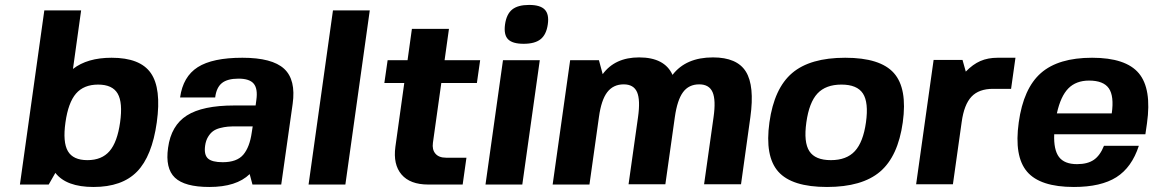

<svg xmlns="http://www.w3.org/2000/svg" viewBox="-20 -742 4637 772"><path d="M356 9.8Q246.6 9.8 202.6 -46.9L175.8 0H60.1L158.2 -700.2H306.2L273.4 -464.8Q331.1 -509.8 428.7 -509.8Q543.5 -509.8 586.4 -448.2Q629.4 -386.7 610.4 -250Q591.3 -113.8 531 -52Q470.7 9.8 356 9.8ZM252.9 -134.3Q273.9 -98.1 331.5 -98.1Q389.2 -98.1 420.4 -134.3Q451.7 -170.4 462.9 -250Q474.1 -329.6 453.1 -365.7Q432.1 -401.9 374.5 -401.9Q316.9 -401.9 285.6 -365.7Q254.4 -329.6 243.2 -250Q231.9 -170.4 252.9 -134.3Z M983.9 -42Q930.7 9.8 821.8 9.8Q722.7 9.8 683.3 -27.6Q644 -64.9 655.8 -147.9Q668 -237.3 731.2 -277.6Q794.4 -317.9 921.9 -317.9H1007.8L1010.7 -339.8Q1017.1 -385.3 1000.2 -405.5Q983.4 -425.8 939 -425.8Q894.5 -425.8 872.3 -408Q850.1 -390.1 845.2 -350.1H704.1Q715.8 -434.1 775.1 -471.9Q834.5 -509.8 954.6 -509.8Q1074.2 -509.8 1122.3 -465.6Q1170.4 -421.4 1156.7 -324.2L1110.8 0H995.1ZM996.1 -233.9H930.7Q910.2 -233.9 895.8 -232.7Q881.3 -231.4 864.5 -227.1Q847.7 -222.7 836.4 -214.4Q825.2 -206.1 816.4 -191.4Q807.6 -176.8 804.7 -155.8Q799.8 -119.6 816.2 -104.7Q832.5 -89.8 875.5 -89.8Q932.6 -89.8 958.3 -120.1Q983.9 -150.4 992.2 -209Z M1220.7 0 1318.8 -700.2H1466.8L1368.7 0Z M1720.7 -168Q1716.8 -140.6 1730.7 -124.3Q1744.6 -107.9 1773.4 -107.9H1855.5L1840.3 0H1702.1Q1628.9 0 1594.5 -40.3Q1560.1 -80.6 1569.8 -151.9L1605.5 -408.2H1525.4L1538.6 -500H1618.7L1636.2 -626H1785.2L1767.6 -500H1910.6L1897.5 -408.2H1754.4Z M2080.1 0H1932.1L2002.4 -500H2150.4ZM2182.6 -644Q2176.8 -603 2153.8 -584.5Q2130.9 -565.9 2085.4 -565.9Q2040.5 -565.9 2022.7 -584.2Q2004.9 -602.5 2010.7 -644Q2016.6 -685.5 2039.6 -703.9Q2062.5 -722.2 2107.4 -722.2Q2152.3 -722.2 2170.4 -703.4Q2188.5 -684.6 2182.6 -644Z M2388.2 -271 2350.1 0H2202.1L2272.5 -500H2388.2L2403.3 -443.8Q2452.6 -511.2 2549.8 -511.2Q2652.3 -511.2 2684.1 -440.9Q2737.8 -511.2 2846.7 -511.2Q2943.4 -511.2 2979 -454.1Q3014.6 -397 2997.1 -271L2959.5 -1H2811L2849.1 -271Q2858.9 -339.8 2845.2 -371.3Q2831.5 -402.8 2791.5 -402.8Q2749.5 -402.8 2726.3 -371.3Q2703.1 -339.8 2693.4 -271L2655.3 -1H2507.3L2545.4 -271Q2555.2 -340.3 2541.5 -371.6Q2527.8 -402.8 2487.8 -402.8Q2445.8 -402.8 2421.6 -371.3Q2397.5 -339.8 2388.2 -271Z M3165 -448.2Q3237.3 -509.8 3378.4 -509.8Q3519.5 -509.8 3574.2 -448.2Q3628.9 -386.7 3609.9 -250Q3590.8 -113.3 3518.6 -51.8Q3446.3 9.8 3305.2 9.8Q3164.1 9.8 3109.4 -51.8Q3054.7 -113.3 3073.7 -250Q3092.8 -386.7 3165 -448.2ZM3461.9 -250Q3473.1 -330.1 3449.7 -366Q3426.3 -401.9 3363.3 -401.9Q3300.3 -401.9 3266.8 -366Q3233.4 -330.1 3222.2 -250Q3210.9 -169.9 3234.4 -134Q3257.8 -98.1 3320.8 -98.1Q3383.8 -98.1 3417.2 -134.3Q3450.7 -170.4 3461.9 -250Z M3973.6 -384.8H3972.7Q3916 -384.8 3886.2 -353.3Q3856.4 -321.8 3846.7 -251L3811.5 -1H3663.6L3733.9 -501H3850.1L3863.3 -454.1Q3891.6 -483.4 3921.9 -496.6Q3952.1 -509.8 3991.2 -509.8H4063L4045.4 -384.8Z M4218.8 -202.1Q4216.3 -139.6 4238 -110.8Q4259.8 -82 4310.5 -82Q4353 -82 4378.2 -99.4Q4403.3 -116.7 4418.9 -155.8H4559.1Q4530.8 -68.8 4468.8 -29.5Q4406.7 9.8 4297.9 9.8Q4162.1 9.8 4109.6 -51.8Q4057.1 -113.3 4076.2 -250Q4095.2 -386.7 4165.3 -448.2Q4235.4 -509.8 4371.1 -509.8Q4506.8 -509.8 4559.1 -447.3Q4611.3 -384.8 4591.8 -246.1L4585.4 -202.1ZM4358.9 -418Q4306.6 -418 4275.6 -386.5Q4244.6 -355 4229.5 -286.1H4450.2Q4460 -355.5 4438.5 -386.7Q4417 -418 4358.9 -418Z"/></svg>

Font: Fivo Sans
Style: Italic
Weight: 700
Designer: Alexander Slobzheninov
Foundry: Alexander Slobzheninov
Version: 1.0